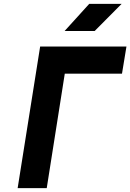

<svg xmlns="http://www.w3.org/2000/svg" viewBox="-20 -970 672 990"><path d="M71 0 187 -730H632L609 -590H314L221 0ZM313 -810 440 -950H607L468 -810Z"/></svg>

Font: JetBrains Mono NL ExtraBold
Style: Italic
Weight: 800
Italic angle: -9°
Monospace: yes
Designer: Philipp Nurullin, Konstantin Bulenkov
Foundry: JetBrains
Version: Version 2.305; ttfautohint (v1.8.4.7-5d5b)